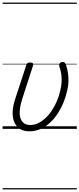

<svg xmlns="http://www.w3.org/2000/svg" viewBox="-20 -1000 616 1490"><path d="M207 19Q165 19 136 1Q107 -17 92 -50Q77 -83 78 -128.5Q79 -174 97 -229L184 -495Q188 -506 194 -510.5Q200 -515 213 -515Q230 -515 235 -508.5Q240 -502 236 -490L152 -231Q139 -190 134.5 -153.5Q130 -117 137 -89.5Q144 -62 163 -46Q182 -30 216 -30Q248 -30 278 -45Q308 -60 335.5 -86Q363 -112 385 -146.5Q407 -181 423.5 -220Q440 -259 448 -299Q456 -331 458 -360.5Q460 -390 456 -421Q452 -452 440 -486Q438 -496 441 -503.5Q444 -511 451 -515Q458 -519 466 -519Q477 -519 483 -513Q489 -507 494 -490Q504 -460 508 -428.5Q512 -397 511 -365Q510 -333 502 -300Q493 -257 475.5 -212Q458 -167 432 -125.5Q406 -84 372 -51.5Q338 -19 296.5 0Q255 19 207 19ZM0 460H576V470H0ZM0 -20H576V0H0ZM0 -505H576V-500H0ZM0 -980H576V-970H0Z"/></svg>

Font: Playwrite NO Guides
Style: Regular
Weight: 400
Designer: Veronika Burian, José Scaglione
Foundry: TypeTogether
Version: Version 1.003